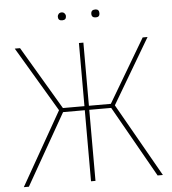

<svg xmlns="http://www.w3.org/2000/svg" viewBox="-57 -890 843 942"><g transform="rotate(-5 364.5 -419.0)"><path d="M502 -361 707 0H681L483 -350H375V0H353V-350H246L47 0H22L227 -361L37 -681H63L247 -370H353V-681H375V-370H483L667 -681H691ZM447 -838Q466 -838 466 -818Q466 -799 447 -799Q426 -799 426 -818Q426 -838 447 -838ZM301 -818Q301 -799 281 -799Q261 -799 261 -818Q261 -826 266.5 -832Q272 -838 281 -838Q290 -838 295.5 -832Q301 -826 301 -818Z"/></g></svg>

Font: FiraSans
Style: Regular
Weight: 150
Designer: Carrois Corporate & Edenspiekermann AG
Foundry: Carrois Corporate GbR & Edenspiekermann AG
Version: Version 3.106;PS 003.106;hotconv 1.0.70;makeotf.lib2.5.58329